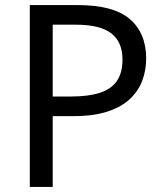

<svg xmlns="http://www.w3.org/2000/svg" viewBox="-20 -734 645 754"><path d="M286 -714Q426 -714 490 -659Q554 -604 554 -504Q554 -460 539.5 -419.5Q525 -379 492 -347Q459 -315 404 -296.5Q349 -278 269 -278H187V0H97V-714ZM278 -637H187V-355H259Q327 -355 372 -369.5Q417 -384 439 -416Q461 -448 461 -500Q461 -569 417 -603Q373 -637 278 -637Z"/></svg>

Font: lgurmukhi05
Style: Book
Weight: 400
Designer: Jelle Bosma - Monotype Design Team
Foundry: Monotype Imaging Inc.
Version: Version 2.003